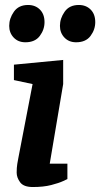

<svg xmlns="http://www.w3.org/2000/svg" viewBox="-20 -746 403 772"><path d="M112 6Q75 6 61 -13Q47 -32 47 -52Q47 -72 49.5 -87Q52 -102 54 -112L111 -408L36 -424V-486L234 -505V-408L180 -88H251V-26Q251 -26 234 -18Q217 -10 186 -2Q155 6 112 6ZM82 -576Q53 -576 35 -595Q17 -614 17 -642Q17 -672 36 -699Q55 -726 93 -726Q122 -726 140.5 -707.5Q159 -689 159 -657Q159 -627 140 -601.5Q121 -576 82 -576ZM286 -576Q257 -576 239 -595Q221 -614 221 -642Q221 -672 240 -699Q259 -726 297 -726Q326 -726 344.5 -707.5Q363 -689 363 -657Q363 -627 344 -601.5Q325 -576 286 -576Z"/></svg>

Font: Faustina VF Beta
Style: Italic
Weight: 400
Italic angle: -8°
Designer: Alfonso Garcia
Foundry: Omnibus-Type
Version: Version 1.006